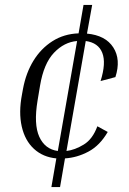

<svg xmlns="http://www.w3.org/2000/svg" viewBox="-20 -632 523 777"><path d="M416 -98Q384 -43 338 -18.5Q292 6 243 9L223 125H188L208 9Q154 4 117.5 -29.5Q81 -63 68 -120Q55 -177 69 -250L73 -272Q85 -337 115.5 -386.5Q146 -436 192.5 -465.5Q239 -495 298 -497L318 -612H353L332 -496Q407 -489 438.5 -440Q470 -391 447 -320L387 -304Q410 -377 394 -418Q378 -459 327 -466L249 -21Q283 -25 319 -47Q355 -69 374 -121ZM132 -225Q116 -129 139 -78.5Q162 -28 214 -21L292 -466Q240 -462 198.5 -418.5Q157 -375 142 -285Z"/></svg>

Font: Inria Serif Light
Style: Italic
Weight: 300
Italic angle: -10°
Designer: Black Foundry Team
Foundry: Black Foundry
Version: Version 1.000; ttfautohint (v1.8.3)